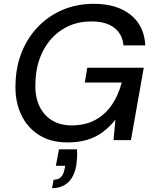

<svg xmlns="http://www.w3.org/2000/svg" viewBox="-20 -732 807 1003"><path d="M332 12Q244 12 182.5 -27.5Q121 -67 89.5 -135.5Q58 -204 61 -292Q63 -384 94 -460.5Q125 -537 180 -593.5Q235 -650 308.5 -681Q382 -712 470 -712Q591 -712 662.5 -654.5Q734 -597 739 -495H625Q620 -553 577.5 -586.5Q535 -620 457 -620Q372 -620 307 -579Q242 -538 204.5 -465.5Q167 -393 165 -297Q162 -230 184.5 -180.5Q207 -131 250.5 -104Q294 -77 354 -77Q425 -77 477 -105Q529 -133 563.5 -183Q598 -233 616 -301H423L436 -378H731L664 0H573L583 -107Q552 -68 516 -41.5Q480 -15 435 -1.5Q390 12 332 12ZM252 251 260 207Q286 207 299.5 192Q313 177 318 148L321 134H272L288 48H382Q384 70 382.5 91Q381 112 379 130Q368 191 335.5 221Q303 251 252 251Z"/></svg>

Font: DM Sans 17pt Medium
Style: Italic
Weight: 500
Italic angle: -10°
Version: Version 4.004;gftools[0.9.30]